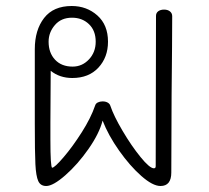

<svg xmlns="http://www.w3.org/2000/svg" viewBox="-20 -622 696 640"><path d="M554 -568Q554 -492 552 -306L551 -47Q551 -2 515 -2Q489 -2 451 -35.5Q413 -69 377 -120Q341 -171 322 -220Q311 -177 275 -125.5Q239 -74 198 -38Q157 -2 134 -2Q115 -2 107.5 -18.5Q100 -35 98 -74.5Q96 -114 96 -210V-458Q96 -522 127 -562Q158 -602 219 -602Q269 -602 304.5 -570.5Q340 -539 340 -483Q340 -431 308 -396.5Q276 -362 221 -362Q179 -362 149 -386L148 -212V-158Q148 -63 154 -63Q162 -63 192 -98Q222 -133 252.5 -181Q283 -229 297 -270Q299 -277 306 -280.5Q313 -284 322 -284Q332 -284 339 -280Q346 -276 348 -269Q359 -236 388.5 -186Q418 -136 448.5 -98.5Q479 -61 493 -61Q499 -61 499 -68L500 -569Q500 -579 507.5 -584.5Q515 -590 527 -590Q539 -590 546.5 -584Q554 -578 554 -568ZM142 -483Q142 -446 163.5 -423Q185 -400 222 -400Q254 -400 276.5 -424Q299 -448 299 -483Q299 -520 276.5 -541.5Q254 -563 220 -563Q184 -563 163 -538.5Q142 -514 142 -483Z"/></svg>

Font: Mali Light
Style: Regular
Weight: 300
Designer: Kitiyaporn Chalermlarp | Katatrad Aksorn Co.,Ltd.
Foundry: Cadson Demak Co.,Ltd.
Version: Version 1.000; ttfautohint (v1.6)